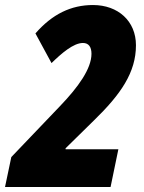

<svg xmlns="http://www.w3.org/2000/svg" viewBox="-48 -744 574 764"><path d="M-28 0H392L423 -150H213V-154L326 -265C433 -369 493 -456 493 -564C493 -660 422 -724 322 -724C235 -724 160 -688 93 -611L157 -493C196 -531 244 -573 282 -573C305 -573 316 -557 316 -530C316 -471 264 -398 191 -322L-3 -119Z"/></svg>

Font: Noto Sans Condensed Black
Style: Italic
Weight: 900
Width: 3
Italic angle: -12°
Designer: Monotype Design Team
Foundry: Monotype Imaging Inc.
Version: Version 2.013